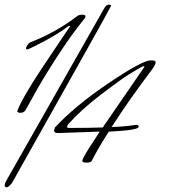

<svg xmlns="http://www.w3.org/2000/svg" viewBox="-51 -704 741 824"><path d="M313 -626Q255 -555 191.5 -456.5Q128 -358 94 -295L59 -232Q52 -220 37.5 -220Q23 -220 23 -227Q43 -287 187 -498Q215 -539 232 -565L250 -591Q250 -593 247 -593L243 -592Q189 -551 102 -508L75 -495Q68 -492 64 -492Q60 -492 61 -498Q63 -511 78 -522Q190 -565 283 -637Q291 -641 303.5 -641Q316 -641 316 -634Q316 -630 313 -626ZM4 75Q0 83 -8.5 91.5Q-17 100 -22 100Q-31 100 -31 90Q-31 84 -24.5 72.5Q-18 61 184.5 -295.5Q387 -652 396 -668Q405 -684 415.5 -684Q426 -684 426 -679.5Q426 -675 4 75ZM344 -16Q340 -6 321 -6Q302 -6 302 -14L306 -25Q321 -55 377 -139H370L198 -133Q181 -133 181 -144L184 -156Q271 -250 415.5 -347.5Q560 -445 596 -445Q616 -445 617 -438V-437Q617 -425 595 -397Q507 -281 428 -159Q476 -160 533 -168H536Q544 -168 544 -160Q544 -145 416 -139Q374 -75 344 -16ZM263 -155Q332 -155 390 -157L566 -413L569 -418Q569 -420 566 -420L559 -418Q537 -406 502 -384.5Q467 -363 382 -298Q297 -233 241 -170Q237 -164 237 -159.5Q237 -155 244 -155Z"/></svg>

Font: Mr De Haviland
Style: Regular
Weight: 400
Designer: Alejandro Paul
Foundry: Alejandro Paul
Version: Version 1.000